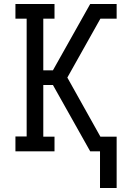

<svg xmlns="http://www.w3.org/2000/svg" viewBox="-20 -755 640 958"><path d="M562 183H479V0H430L244 -331H196V-73H252V0H57V-74H113V-662H57V-735H252V-662H196V-404H244L430 -735H562V-662H481L316 -368L481 -73H562Z"/></svg>

Font: Iosevka Plex Etoile
Style: Regular
Weight: 400
Designer: Belleve Invis
Foundry: Belleve Invis
Version: Version 25.1.1; ttfautohint (v1.8.4)